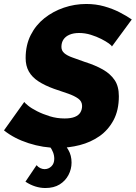

<svg xmlns="http://www.w3.org/2000/svg" viewBox="-47 -736 683 966"><path d="M244 8Q170 8 97 -15.5Q24 -39 -27 -80L75 -223Q78 -218 94.5 -204.5Q111 -191 139.5 -176.5Q168 -162 203.5 -151Q239 -140 278 -140Q310 -140 329.5 -148Q349 -156 357.5 -170.5Q366 -185 366 -203Q366 -226 346.5 -240Q327 -254 295.5 -265Q264 -276 225 -289Q178 -306 146 -327Q114 -348 98 -376.5Q82 -405 82 -444Q82 -509 107.5 -559.5Q133 -610 176.5 -644.5Q220 -679 274.5 -697.5Q329 -716 387 -716Q435 -716 477.5 -704Q520 -692 555 -674Q590 -656 616 -638L516 -502Q515 -507 500.5 -517.5Q486 -528 462.5 -540Q439 -552 410 -561Q381 -570 351 -570Q323 -570 303 -561.5Q283 -553 272.5 -537.5Q262 -522 262 -500Q262 -481 276.5 -468.5Q291 -456 318 -446.5Q345 -437 381 -424Q432 -408 470 -386.5Q508 -365 529.5 -333.5Q551 -302 551 -252Q551 -181 524 -131Q497 -81 453 -50.5Q409 -20 354.5 -6Q300 8 244 8ZM181 210Q156 210 130.5 202Q105 194 81 178L137 95Q145 105 156 110Q167 115 177 115Q197 115 211.5 101Q226 87 226 63Q226 46 220 30.5Q214 15 203 0L260 -32Q281 -9 297 18.5Q313 46 313 82Q313 115 297.5 144.5Q282 174 253 192Q224 210 181 210Z"/></svg>

Font: Raleway Thin ExtraBold
Style: Italic
Weight: 800
Italic angle: -12°
Version: Version 4.026